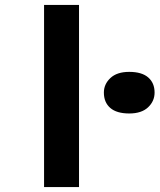

<svg xmlns="http://www.w3.org/2000/svg" viewBox="-20 -760 648 780"><path d="M159 0V-740H301V0ZM505 -299Q454 -299 428 -321.5Q402 -344 402 -384Q402 -418 428.5 -443Q455 -468 505 -468Q556 -468 582 -445.5Q608 -423 608 -384Q608 -349 581.5 -324Q555 -299 505 -299Z"/></svg>

Font: Lexend Mega SemiBold
Style: Regular
Weight: 600
Designer: Bonnie Shaver-Troup, Thomas Jockin
Foundry: Lexend
Version: Version 1.007